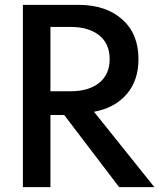

<svg xmlns="http://www.w3.org/2000/svg" viewBox="-20 -770 656 790"><path d="M74.2 0V-750H303.2Q415.5 -750 482.7 -690.4Q549.8 -630.9 549.8 -526.9Q549.8 -439 501 -382.3Q452.1 -325.7 366.7 -310.1L615.2 0H470.2L244.1 -296.9H187.5V0ZM187.5 -394.5H270.5Q344.7 -394.5 387.9 -429Q431.2 -463.4 431.2 -526.9Q431.2 -590.3 387.9 -624.8Q344.7 -659.2 270.5 -659.2H187.5Z"/></svg>

Font: Spartan MB SemBd
Style: Regular
Weight: 600
Designer: Matt Bailey, Mirko Velimirovic
Foundry: Matt Bailey
Version: Version 1.005